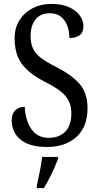

<svg xmlns="http://www.w3.org/2000/svg" viewBox="-20 -744 508 985"><path d="M223 10Q130 10 85 -28Q40 -66 40 -128Q40 -159 58 -177.5Q76 -196 107 -196Q110 -127 141 -82Q172 -37 230 -37Q285 -37 315.5 -69.5Q346 -102 346 -162Q346 -202 331 -229.5Q316 -257 285.5 -279.5Q255 -302 207 -326Q131 -365 93 -415Q55 -465 55 -547Q55 -601 80 -640.5Q105 -680 147.5 -702Q190 -724 244 -724Q297 -724 333.5 -707.5Q370 -691 389 -665Q408 -639 408 -611Q408 -579 389.5 -564Q371 -549 336 -549Q336 -582 325.5 -611Q315 -640 293 -658Q271 -676 236 -676Q188 -676 162.5 -644.5Q137 -613 137 -559Q137 -522 149 -495.5Q161 -469 190 -447Q219 -425 269 -400Q346 -361 387.5 -314.5Q429 -268 429 -188Q429 -93 372 -41.5Q315 10 223 10ZM169 208Q176 174 184 136Q192 98 196 61H278V71Q270 92 258 119Q246 146 232 173Q218 200 205 221H169Z"/></svg>

Font: Noto Serif Hebrew Condensed
Style: Regular
Weight: 400
Width: 3
Designer: Monotype Design Team
Foundry: Monotype Imaging Inc.
Version: Version 2.004; ttfautohint (v1.8.4.7-5d5b)